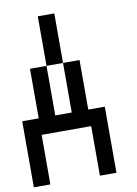

<svg xmlns="http://www.w3.org/2000/svg" viewBox="-92 -977 683 954"><g transform="rotate(-10 250.0 -500.5)"><path d="M0 -83.3V-416.7H83.3V-666.7H166.7V-416.7H250V-666.7H333.3V-416.7H416.7V-83.3H333.3V-333.3H83.3V-83.3ZM250 -916.7V-666.7H166.7V-916.7Z"/></g></svg>

Font: GalmuriMono11 Regular
Style: Regular
Weight: 400
Designer: Lee Minseo (quiple)
Version: Version 2.399;hotconv 1.1.1;makeotfexe 2.6.0 DEVELOPMENT